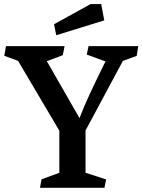

<svg xmlns="http://www.w3.org/2000/svg" viewBox="-37 -896 679 916"><path d="M246.1 -71.8V-272.5L49.3 -605.5L-16.6 -629.9L-8.3 -675.8H271L262.7 -632.8L186.5 -604L342.3 -332.5Q361.8 -383.8 390.4 -445.6Q418.9 -507.3 459 -588.4L466.3 -603L377 -635.7L385.3 -675.8H622.6L615.2 -629.4L549.3 -605.5L371.1 -273.4V-71.8L469.2 -40L461.4 0H153.8L161.1 -40.5ZM220.7 -780.3 395 -876.5H445.8L460.4 -798.8L231.4 -728Z"/></svg>

Font: Vesper Libre Medium
Style: Regular
Weight: 500
Designer: Robert Keller & Kimya Gandhi
Foundry: Mota Italic
Version: Version 1.058